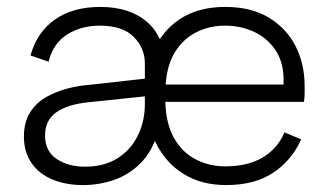

<svg xmlns="http://www.w3.org/2000/svg" viewBox="-20 -527 947 554"><path d="M632 7Q561 7 509 -25.5Q457 -58 428.5 -117Q400 -176 400 -255Q400 -373 461.5 -440Q523 -507 630 -507Q705 -507 756 -476Q807 -445 833 -393.5Q859 -342 859 -279Q859 -270 859 -258Q859 -246 857 -233H457Q459 -169 482.5 -128Q506 -87 545 -67Q584 -47 630 -47Q694 -47 737 -72Q780 -97 801 -145L849 -125Q823 -66 769.5 -29.5Q716 7 632 7ZM798 -283Q801 -339 778.5 -376.5Q756 -414 716.5 -433.5Q677 -453 629 -453Q585 -453 547.5 -434.5Q510 -416 486 -378.5Q462 -341 458 -283ZM428 -217 435 -143Q418 -88 384.5 -55Q351 -22 308 -7.5Q265 7 220 7Q170 7 131.5 -9Q93 -25 71 -56.5Q49 -88 49 -133Q49 -175 67 -203Q85 -231 113.5 -247Q142 -263 174.5 -271.5Q207 -280 236 -282L398 -300V-344Q398 -388 366 -420.5Q334 -453 268 -453Q215 -453 174.5 -428Q134 -403 120 -349L68 -367Q87 -435 139 -471Q191 -507 269 -507Q355 -507 405 -463Q455 -419 455 -342V-253ZM398 -249 236 -232Q175 -226 142.5 -203Q110 -180 110 -136Q110 -90 144 -68Q178 -46 225 -46Q280 -46 318.5 -70Q357 -94 377.5 -135.5Q398 -177 398 -227Z"/></svg>

Font: Albert Sans Light
Style: Regular
Weight: 300
Designer: Andreas Rasmussen
Foundry: a.Foundry
Version: Version 1.025